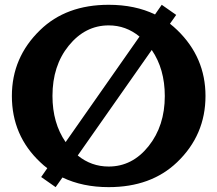

<svg xmlns="http://www.w3.org/2000/svg" viewBox="-20 -767 902 797"><path d="M431.2 9.8Q322.8 9.8 239.3 -30.3L210.9 9.8L150.9 -32.2L176.3 -68.8Q161.1 -80.1 147.5 -93.3Q29.3 -204.1 29.3 -368.7Q29.3 -528.8 146.5 -642.1Q254.4 -747.1 431.2 -747.1Q540.5 -747.1 623.5 -707L651.4 -747.1L711.4 -705.1L685.5 -668.5Q701.2 -656.2 715.8 -642.1Q833 -528.8 833 -368.7Q833 -206.1 714.8 -93.3Q606.9 9.8 431.2 9.8ZM431.2 -75.7Q529.3 -75.7 596.7 -160.2Q664.1 -244.6 664.1 -368.2Q664.1 -480.5 609.9 -559.6L302.7 -121.6Q358.9 -75.7 431.2 -75.7ZM252.4 -177.2 559.1 -615.2Q502.9 -661.6 431.2 -661.6Q333.5 -661.6 265.1 -577.1Q197.8 -494.1 197.8 -368.7Q197.8 -256.3 252.4 -177.2Z"/></svg>

Font: Classica
Style: Bold
Weight: 700
Designer: Wojciech Kalinowski "wmk69" (wmk69@o2.pl)
Foundry: Wojciech Kalinowski "wmk69" (wmk69@o2.pl)
Version: Version 2.1.1; 2021-05-14